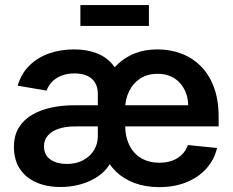

<svg xmlns="http://www.w3.org/2000/svg" viewBox="-20 -749 947 780"><path d="M225.6 10.7Q169.9 10.7 127.2 -8.1Q84.5 -26.9 60.5 -63.2Q36.6 -99.6 36.6 -152.3Q36.6 -198.2 56.4 -230.5Q76.2 -262.7 110.6 -282.7Q145 -302.7 188.5 -312Q231.9 -321.3 279.8 -321.3H784.2L744.1 -294.4Q748 -340.3 733.9 -375Q719.7 -409.7 690.7 -429.4Q661.6 -449.2 620.1 -449.2Q579.1 -449.2 549.6 -429.9Q520 -410.6 504.2 -377.7Q488.3 -344.7 488.3 -304.2V-245.1Q488.3 -194.3 505.6 -159.2Q522.9 -124 554.4 -106Q585.9 -87.9 627.4 -87.9Q656.2 -87.9 679.2 -96.2Q702.1 -104.5 718.5 -120.4Q734.9 -136.2 743.2 -159.7L861.8 -147.9Q850.6 -100.1 818.6 -64.5Q786.6 -28.8 737.8 -8.8Q689 11.2 626 11.2Q570.8 11.2 526.1 -5.6Q481.4 -22.5 450.4 -52.7Q419.4 -83 403.8 -124L412.1 -427.2Q432.1 -464.8 462.2 -491.9Q492.2 -519 531.5 -533.7Q570.8 -548.3 619.1 -548.3Q670.4 -548.3 715.3 -531.7Q760.3 -515.1 794.7 -481.2Q829.1 -447.3 848.6 -395.8Q868.2 -344.2 868.2 -273.9V-235.4H283.7Q246.1 -235.4 218 -225.8Q189.9 -216.3 174.3 -198.2Q158.7 -180.2 158.7 -155.3Q158.7 -119.1 184.6 -101.1Q210.4 -83 251 -83Q290 -83 318.4 -98.4Q346.7 -113.8 362.1 -139.4Q377.4 -165 377.4 -194.8V-368.2Q377.4 -394 366.5 -412.6Q355.5 -431.2 334.5 -440.9Q313.5 -450.7 282.2 -450.7Q251 -450.7 227.8 -440.9Q204.6 -431.2 190.2 -415.5Q175.8 -399.9 169.4 -380.9L51.8 -400.9Q65.9 -449.2 98.6 -481.9Q131.3 -514.6 178.2 -531.5Q225.1 -548.3 281.7 -548.3Q332 -548.3 372.3 -533Q412.6 -517.6 439 -485.1Q465.3 -452.6 473.6 -400.9L463.4 -101.6H435.1Q424.8 -75.2 404.1 -54.2Q383.3 -33.2 355.2 -18.8Q327.1 -4.4 293.9 3.2Q260.7 10.7 225.6 10.7ZM585 -728.5V-643.6H306.6V-728.5Z"/></svg>

Font: Inter 17pt SemiBold
Style: Regular
Weight: 600
Version: Version 4.001;git-66647c0bb